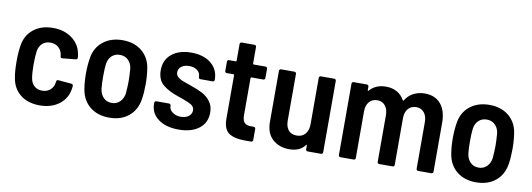

<svg xmlns="http://www.w3.org/2000/svg" viewBox="-53 -961 3568 1287"><g transform="rotate(10 1730.5 -317.0)"><path d="M51 -147Q43 -188 43 -257Q43 -320 51 -366Q62 -436 114 -477.5Q166 -519 246 -519Q323 -519 376 -479.5Q429 -440 440 -376Q441 -372 442 -366Q443 -360 443 -351V-349Q443 -340 432 -338L341 -329H339Q330 -329 328 -340Q328 -347 326 -355Q321 -382 299.5 -400.5Q278 -419 245 -419Q212 -419 190.5 -399Q169 -379 164 -346Q159 -308 159 -256Q159 -199 165 -164Q170 -131 191 -111.5Q212 -92 245 -92Q279 -92 300.5 -111.5Q322 -131 326 -159L327 -169Q328 -174 332 -177.5Q336 -181 341 -180L431 -172Q443 -170 443 -159L441 -142Q432 -74 379 -33Q326 8 246 8Q165 8 113.5 -33.5Q62 -75 51 -147Z M523 -153Q515 -201 515 -256Q515 -313 523 -361Q534 -434 587 -476.5Q640 -519 720 -519Q799 -519 851 -476.5Q903 -434 914 -362Q922 -312 922 -257Q922 -197 915 -154Q904 -79 852 -35.5Q800 8 719 8Q638 8 586 -35.5Q534 -79 523 -153ZM802 -172Q806 -224 806 -256Q806 -289 802 -341Q797 -377 774.5 -398Q752 -419 719 -419Q685 -419 663 -398Q641 -377 636 -341Q632 -306 632 -256Q632 -205 636 -172Q641 -136 663 -114Q685 -92 719 -92Q752 -92 774.5 -114Q797 -136 802 -172Z M1000 -135V-143Q1000 -148 1003.5 -151.5Q1007 -155 1012 -155H1099Q1104 -155 1107.5 -151.5Q1111 -148 1111 -143V-140Q1111 -116 1134 -98.5Q1157 -81 1191 -81Q1224 -81 1244.5 -97Q1265 -113 1265 -137Q1265 -161 1244.5 -174Q1224 -187 1181 -202L1155 -211Q1087 -233 1046 -266.5Q1005 -300 1005 -366Q1005 -436 1055 -476.5Q1105 -517 1187 -517Q1272 -517 1322.5 -475.5Q1373 -434 1373 -365V-364Q1373 -359 1369.5 -355.5Q1366 -352 1361 -352H1277Q1272 -352 1268.5 -355.5Q1265 -359 1265 -364V-368Q1265 -393 1244 -409.5Q1223 -426 1189 -426Q1156 -426 1136 -410.5Q1116 -395 1116 -371Q1116 -352 1130 -339.5Q1144 -327 1161.5 -320Q1179 -313 1223 -298Q1270 -282 1302.5 -265Q1335 -248 1358 -218Q1381 -188 1381 -142Q1381 -73 1329.5 -33.5Q1278 6 1191 6Q1104 6 1052 -33Q1000 -72 1000 -135Z M1693 -423H1612Q1607 -423 1607 -418V-167Q1607 -130 1621.5 -114.5Q1636 -99 1667 -100H1685Q1690 -100 1693.5 -96.5Q1697 -93 1697 -88V-12Q1697 -1 1685 1H1643Q1569 1 1532 -25Q1495 -51 1495 -123V-418Q1495 -423 1490 -423H1444Q1439 -423 1435.5 -426.5Q1432 -430 1432 -435V-499Q1432 -504 1435.5 -507.5Q1439 -511 1444 -511H1490Q1495 -511 1495 -516V-630Q1495 -635 1498.5 -638.5Q1502 -642 1507 -642H1595Q1600 -642 1603.5 -638.5Q1607 -635 1607 -630V-516Q1607 -511 1612 -511H1693Q1698 -511 1701.5 -507.5Q1705 -504 1705 -499V-435Q1705 -430 1701.5 -426.5Q1698 -423 1693 -423Z M2069 -511H2161Q2166 -511 2169.5 -507.5Q2173 -504 2173 -499V-12Q2173 -7 2169.5 -3.5Q2166 0 2161 0H2069Q2064 0 2060.5 -3.5Q2057 -7 2057 -12V-39Q2057 -42 2055 -42.5Q2053 -43 2051 -40Q2017 7 1944 7Q1876 7 1831 -33.5Q1786 -74 1786 -152V-499Q1786 -504 1789.5 -507.5Q1793 -511 1798 -511H1890Q1895 -511 1898.5 -507.5Q1902 -504 1902 -499V-181Q1902 -139 1921.5 -115.5Q1941 -92 1978 -92Q2015 -92 2036 -116.5Q2057 -141 2057 -183V-499Q2057 -504 2060.5 -507.5Q2064 -511 2069 -511Z M2924 -345V-12Q2924 -7 2920.5 -3.5Q2917 0 2912 0H2821Q2816 0 2812.5 -3.5Q2809 -7 2809 -12V-329Q2809 -371 2789 -395Q2769 -419 2736 -419Q2701 -419 2680.5 -395Q2660 -371 2660 -330V-12Q2660 -7 2656.5 -3.5Q2653 0 2648 0H2556Q2551 0 2547.5 -3.5Q2544 -7 2544 -12V-329Q2544 -371 2524 -395Q2504 -419 2471 -419Q2436 -419 2415.5 -395Q2395 -371 2395 -330V-12Q2395 -7 2391.5 -3.5Q2388 0 2383 0H2292Q2287 0 2283.5 -3.5Q2280 -7 2280 -12V-499Q2280 -504 2283.5 -507.5Q2287 -511 2292 -511H2383Q2388 -511 2391.5 -507.5Q2395 -504 2395 -499V-474Q2395 -471 2397 -470.5Q2399 -470 2401 -472Q2442 -519 2512 -519Q2556 -519 2588 -500.5Q2620 -482 2638 -448Q2640 -446 2642 -446Q2644 -446 2645 -450Q2668 -486 2702.5 -502.5Q2737 -519 2776 -519Q2847 -519 2885.5 -473Q2924 -427 2924 -345Z M3020 -153Q3012 -201 3012 -256Q3012 -313 3020 -361Q3031 -434 3084 -476.5Q3137 -519 3217 -519Q3296 -519 3348 -476.5Q3400 -434 3411 -362Q3419 -312 3419 -257Q3419 -197 3412 -154Q3401 -79 3349 -35.5Q3297 8 3216 8Q3135 8 3083 -35.5Q3031 -79 3020 -153ZM3299 -172Q3303 -224 3303 -256Q3303 -289 3299 -341Q3294 -377 3271.5 -398Q3249 -419 3216 -419Q3182 -419 3160 -398Q3138 -377 3133 -341Q3129 -306 3129 -256Q3129 -205 3133 -172Q3138 -136 3160 -114Q3182 -92 3216 -92Q3249 -92 3271.5 -114Q3294 -136 3299 -172Z"/></g></svg>

Font: Barlow Semi Condensed SemiBold
Style: Regular
Weight: 600
Width: 4
Designer: Jeremy Tribby
Foundry: Tribby Type
Version: Version 1.408